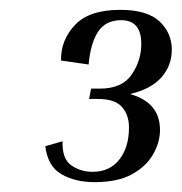

<svg xmlns="http://www.w3.org/2000/svg" viewBox="-20 -810 369 390"><path d="M305 -546Q305 -521 291 -496.5Q277 -472 248 -456Q219 -440 172 -440Q133 -440 105 -456Q77 -472 72 -513L107 -523Q106 -487 125 -474Q144 -461 168 -461Q203 -461 222.5 -486Q242 -511 242 -551Q242 -577 227.5 -593Q213 -609 179 -609H161L165 -630H183Q228 -630 247.5 -658.5Q267 -687 267 -721Q267 -769 226 -769Q195 -769 179.5 -746Q164 -723 160 -679L104 -687Q103 -728 132 -759Q161 -790 224 -790Q279 -790 304 -766.5Q329 -743 329 -709Q329 -677 308 -653Q287 -629 244 -619Q305 -602 305 -546Z"/></svg>

Font: Inria Serif
Style: Italic
Weight: 400
Italic angle: -10°
Designer: Black Foundry Team
Foundry: Black Foundry
Version: Version 1.000; ttfautohint (v1.8.3)